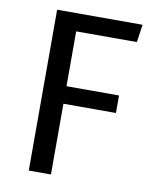

<svg xmlns="http://www.w3.org/2000/svg" viewBox="-79 -750 650 810"><g transform="rotate(10 245.5 -344.5)"><path d="M195 0H100V-689H466L455 -613H195V-378H420V-303H195Z"/></g></svg>

Font: Fira Sans Variable
Style: Regular
Weight: 400
Designer: Carrois Corporate & Edenspiekermann AG
Foundry: Carrois Corporate GbR & Edenspiekermann AG
Version: Version 4.202